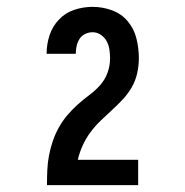

<svg xmlns="http://www.w3.org/2000/svg" viewBox="-20 -863 540 560"><path d="M117 -323V-324Q117 -345 118 -367Q119 -389 123 -410Q127 -431 134 -451.5Q141 -472 151.5 -491Q162 -510 176 -526.5Q190 -543 206 -557.5Q222 -572 239.5 -585Q257 -598 271.5 -614Q286 -630 293.5 -650.5Q301 -671 301 -693Q301 -706 299 -719Q297 -732 291 -743Q285 -754 274 -761.5Q263 -769 250 -769Q239 -769 228.5 -764Q218 -759 212 -749.5Q206 -740 203.5 -729Q201 -718 201 -706Q201 -706 201 -706Q201 -706 201 -706H116Q116 -706 116 -706Q116 -706 116 -707Q116 -734 124.5 -760Q133 -786 152 -806Q171 -826 197 -834.5Q223 -843 250 -843Q279 -843 306.5 -833Q334 -823 352.5 -801Q371 -779 378 -750.5Q385 -722 385 -693Q385 -671 380 -649Q375 -627 364 -608Q353 -589 337.5 -572.5Q322 -556 305.5 -541Q289 -526 273 -510.5Q257 -495 244 -477.5Q231 -460 221.5 -439.5Q212 -419 207 -397H383V-323Z"/></svg>

Font: iosevka_custom_sans_ss08 SmBd
Style: Regular
Weight: 600
Designer: Belleve Invis
Foundry: Belleve Invis
Version: Version 10.3.0; ttfautohint (v1.8.3)